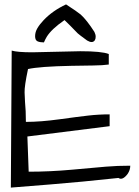

<svg xmlns="http://www.w3.org/2000/svg" viewBox="-20 -853 632 873"><path d="M344.7 -620.1Q442.4 -620.1 474.6 -607.4V-559.6Q448.2 -555.7 402.3 -555.2Q356.4 -554.7 304.7 -553.7Q160.2 -550.8 107.4 -539.1Q90.8 -460.9 91.8 -432.6Q92.8 -404.3 93.8 -388.7Q97.7 -350.6 97.7 -298.8Q164.1 -298.8 249.5 -310.5Q335 -322.3 381.8 -327.6Q428.7 -333 478.5 -333V-279.3L104.5 -232.4L110.4 -72.3Q207 -72.3 308.1 -81.5Q409.2 -90.8 461.4 -95.2Q513.7 -99.6 572.3 -99.6Q572.3 -80.1 560.5 -62.5Q537.1 -31.2 518.6 -43.9Q346.7 -25.4 211.4 -14.6Q76.2 -3.9 29.3 0L33.2 -623Q58.6 -615.2 127 -615.2ZM178.7 -761.7Q219.7 -804.7 280.3 -833Q330.1 -800.8 346.7 -787.1Q374 -762.7 409.2 -708Q415 -696.3 415 -686Q415 -675.8 411.1 -669.9Q400.4 -654.3 376 -668.9Q339.8 -695.3 333.5 -701.2Q327.1 -707 315.4 -719.7Q303.7 -732.4 273.4 -761.7Q213.9 -720.7 192.4 -685.5Q185.5 -673.8 179.7 -660.2Q162.1 -660.2 150.9 -665Q139.6 -669.9 139.6 -688.5Q139.6 -707 149.9 -724.6Q160.2 -742.2 178.7 -761.7Z"/></svg>

Font: Architects Daughter
Style: Regular
Weight: 400
Designer: Kimberly Geswein
Foundry: Kimberly Geswein
Version: Version 1.003 2010